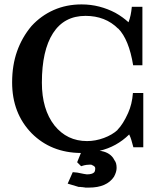

<svg xmlns="http://www.w3.org/2000/svg" viewBox="-20 -684 709 871"><path d="M630 -262V-16H585Q580 -35 576 -48.5Q572 -62 566 -74Q509 -18 432 0Q473 5 493 32L500 44Q509 55 509 78Q509 96 497 118Q464 167 384 167H367Q365 166 363 166Q362 166 361 166L354 165Q353 165 352 165Q347 164 343.5 164Q340 164 337 164L287 149L310 97L331 99Q369 107 374 107Q398 107 407 98Q412 93 412 79Q412 71 400 66Q395 63 393 63Q390 63 386 63Q381 63 372 64Q363 65 348 70L330 52L347 10Q212 9 124 -79Q35 -170 35 -310Q35 -388 57.5 -451.5Q80 -515 123 -566Q166 -613 223.5 -638.5Q281 -664 350 -664Q392 -664 430.5 -654Q469 -644 503 -626Q521 -616 536 -605Q551 -594 563 -583Q569 -599 572.5 -615.5Q576 -632 578 -653H626V-388H584Q565 -505 516 -555V-554Q458 -612 368 -612Q271 -612 220.5 -533.5Q170 -455 170 -309Q170 -188 227 -115Q284 -44 375 -44Q413 -44 451 -58Q489 -72 514 -95H513Q538 -120 561 -171Q570 -191 575.5 -213.5Q581 -236 583 -262Z"/></svg>

Font: New Athena Unicode
Style: Bold
Weight: 700
Designer: J. Rusten 1997; rev. by R. Hancock 2001, 2002, rev. by D. Mastronarde 2002-2021
Foundry: Society for Classical Studies (formerly American Philological Association)
Version: Version 5.008